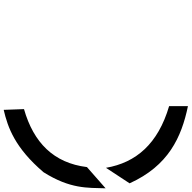

<svg xmlns="http://www.w3.org/2000/svg" viewBox="-19 -822 1038 1040"><g transform="rotate(-90 500.0 -302.0)"><path d="M111 -247 27 -119C122 91 276 162 445 197V95C241 35 139 -84 111 -247ZM429 -691 425 -801C330 -779 219 -740 87 -585C-4 -440 3 -348 0 -249L115 -350C137 -530 247 -639 429 -691Z"/></g></svg>

Font: splitfont
Style: Regular
Weight: 400
Monospace: yes
Version: Version 001.000